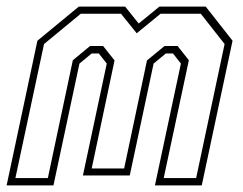

<svg xmlns="http://www.w3.org/2000/svg" viewBox="-30 -560 734 580"><path d="M-10 0 83 -437 208 -540H348L389 -489L451.5 -540H591.5L672.5 -437L579.5 0H438L516.5 -368L492.5 -398.5H471L434 -368L362 -30H220.5L292.5 -368L268.5 -398.5H247L210 -368L131.5 0ZM16.5 -22H114.5L190 -378L242 -421H281.5L316 -377.5L247 -51H345L414 -377.5L467 -421H506.5L540.5 -378L464.5 -22H562.5L648.5 -427L576.5 -518.5H455L383 -459.5L335.5 -518.5H214L103 -427Z"/></svg>

Font: Tourney Condensed ExtraLight
Style: Italic
Weight: 200
Width: 3
Italic angle: -12°
Designer: Tyler Finck
Foundry: Etcetera Type Co
Version: Version 1.010; ttfautohint (v1.8.3)